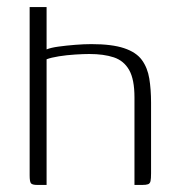

<svg xmlns="http://www.w3.org/2000/svg" viewBox="-20 -524 507 544"><path d="M86 0Q71 0 67.5 -5Q64 -10 64 -27V-504H112V-384Q124 -389 146 -392Q168 -395 193 -397Q218 -399 239 -399Q297 -399 331.5 -387.5Q366 -376 382 -354Q398 -332 403 -301.5Q408 -271 408 -233V-33Q408 -18 406.5 -11Q405 -4 399.5 -2Q394 0 383 0H361V-248Q361 -299 346 -325.5Q331 -352 302.5 -361.5Q274 -371 233 -371Q217 -371 193 -369.5Q169 -368 147 -364.5Q125 -361 112 -356V0Z"/></svg>

Font: Genos Light
Style: Regular
Weight: 300
Designer: Robert E. Leuschke
Foundry: Robert E. Leuschke
Version: Version 1.010